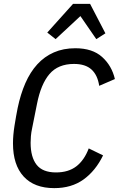

<svg xmlns="http://www.w3.org/2000/svg" viewBox="-20 -959 613 991"><path d="M260 12Q157 12 102 -48Q47 -108 47 -219Q47 -261 55 -311Q63 -361 71 -401Q86 -473 111 -530Q136 -587 172.5 -627Q209 -667 258 -688.5Q307 -710 369 -710Q457 -710 507 -665Q557 -620 573 -551L492 -516Q484 -571 452.5 -600Q421 -629 362 -629Q280 -629 235.5 -577Q191 -525 171 -423L146 -298Q141 -275 139.5 -256Q138 -237 138 -222Q138 -148 169 -108.5Q200 -69 269 -69Q333 -69 374 -100.5Q415 -132 438 -193L512 -157Q473 -77 411 -32.5Q349 12 260 12ZM445 -939 524 -787 477 -757 395 -876 267 -757 224 -791 357 -939Z"/></svg>

Font: IBM Plex Sans Condensed Text
Style: Italic
Weight: 450
Width: 3
Italic angle: -11°
Designer: Mike Abbink, Paul van der Laan, Pieter van Rosmalen
Foundry: Bold Monday
Version: Version 1.1